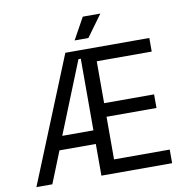

<svg xmlns="http://www.w3.org/2000/svg" viewBox="-93 -968 1017 1056"><g transform="rotate(-10 415.5 -439.5)"><path d="M388 0V-700H779V-624H472V-390H751V-314H472V-76H783V0ZM25 0 310 -700H388V-653H375L214 -253H388V-177H185L114 0ZM372 -758 439 -879H537L449 -758Z"/></g></svg>

Font: Space Grotesk
Style: Regular
Weight: 400
Designer: Florian Karsten
Foundry: Florian Karsten
Version: Version 2.000